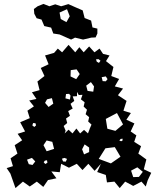

<svg xmlns="http://www.w3.org/2000/svg" viewBox="-20 -947 795 980"><path d="M33 -61 14 -89 46 -99 34 -139 69 -163 55 -206 93 -231 70 -264 108 -276 83 -323 132 -344 120 -382 153 -404 129 -434 166 -442 143 -476 182 -487 171 -531 207 -559 188 -600 228 -619 210 -664 256 -677 275 -699 297 -680 330 -718 364 -680 385 -706 407 -680 435 -710 462 -680 488 -699 506 -672 539 -664 521 -635 559 -605 548 -559 588 -544 566 -506 608 -495 582 -461 626 -432 610 -382 648 -370 625 -336 666 -317 647 -276 676 -256 665 -223 700 -201 686 -163 727 -133 714 -83 752 -65 734 -27 724 5 702 -20 660 2 619 -20 591 13 564 -20 526 -16 520 -54 476 -69 495 -111 463 -75 431 -111 401 -79 372 -111 332 -91 292 -111 285 -68 242 -72 268 -37 225 -28 201 7 168 -20 132 5 97 -20 59 13ZM483 -645 470 -644 474 -632 485 -626 493 -637ZM371 -593 341 -589 340 -557 369 -543 387 -569ZM529 -543 520 -557 499 -553 504 -533 520 -532ZM460 -506 444 -528 420 -510 427 -483 456 -479ZM310 -266 330 -285 350 -266 370 -291 389 -266 409 -284 429 -266 437 -287V-288L447 -311L430 -327L435 -349L417 -364L424 -387L407 -403L412 -425L393 -440L401 -463L382 -462L373 -478V-456L351 -455L359 -432L340 -417L351 -393L328 -380L337 -356L317 -342L323 -319L305 -304L315 -280ZM340 -459 333 -468 317 -467 314 -445 337 -439ZM245 -446 220 -440 210 -422 228 -401 252 -418ZM577 -370 520 -340 528 -290 569 -279 608 -312ZM161 -318 149 -319 145 -307 155 -299 164 -307ZM606 -239 596 -238 589 -230 598 -226 605 -229ZM247 -223 218 -230 202 -206 218 -175 256 -187ZM435 -194 412 -210 399 -185 409 -159 435 -171ZM566 -196 518 -190 484 -136 546 -113 595 -147ZM309 -141 296 -137 302 -123 316 -122 322 -136ZM143 -141 118 -132 127 -109 146 -105 160 -123ZM220 -129 209 -127 203 -119 211 -110 222 -116ZM681 -93 649 -76 660 -43 689 -44 709 -70ZM284 -771 252 -776 241 -806 206 -814 192 -847 167 -854 155 -877 153 -901 172 -915 202 -927 232 -915 262 -925 292 -915 329 -926 365 -910 402 -894 412 -855 445 -842 452 -807 477 -801V-776L468 -756L446 -755L404 -745L363 -755L343 -745ZM322 -900 284 -883 290 -850 319 -834 336 -864Z"/></svg>

Font: Rubik Gemstones
Style: Regular
Weight: 400
Designer: Hubert and Fischer, NaN
Foundry: Hubert and Fischer, NaN
Version: Version 2.200